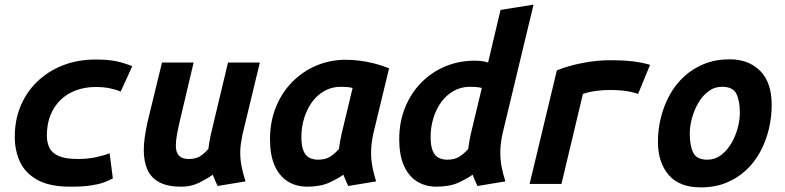

<svg xmlns="http://www.w3.org/2000/svg" viewBox="-20 -797 3400 832"><path d="M285 12Q195 12 142 -17.5Q89 -47 66.5 -96Q44 -145 44 -204Q44 -277 69.5 -338Q95 -399 142 -444Q189 -489 253 -514Q317 -539 394 -539Q453 -539 489 -530.5Q525 -522 553 -510L503 -400Q486 -408 458 -414Q430 -420 394 -420Q349 -420 310.5 -406Q272 -392 243.5 -365Q215 -338 199 -299Q183 -260 183 -209Q183 -180 194 -157Q205 -134 234.5 -121Q264 -108 318 -108Q362 -108 399 -116.5Q436 -125 455 -133L469 -24Q451 -14 428.5 -6Q406 2 372 7Q338 12 285 12Z M766 12Q706 12 670 -7.5Q634 -27 618.5 -62.5Q603 -98 603 -147Q603 -174 607.5 -204Q612 -234 619 -267L682 -526H819L760 -276Q752 -242 747 -214.5Q742 -187 742 -166Q742 -147 748 -134Q754 -121 766.5 -114.5Q779 -108 798 -108Q829 -108 848 -120.5Q867 -133 883 -152Q885 -169 887.5 -183Q890 -197 894 -216L968 -526H1106L1031 -215Q1027 -195 1024 -175.5Q1021 -156 1021 -136Q1021 -103 1027.5 -72.5Q1034 -42 1044 -11L923 9Q919 1 911.5 -16.5Q904 -34 902 -40Q880 -24 844.5 -6Q809 12 766 12Z M1309 12Q1260 11 1224.5 -12.5Q1189 -36 1169.5 -81Q1150 -126 1150 -193Q1150 -269 1175.5 -332.5Q1201 -396 1246.5 -442Q1292 -488 1351.5 -513Q1411 -538 1478 -538Q1508 -538 1539 -534Q1570 -530 1602 -522Q1634 -514 1666 -501L1597 -215Q1593 -195 1590.5 -175.5Q1588 -156 1588 -136Q1588 -103 1594 -72.5Q1600 -42 1610 -11L1489 9Q1485 1 1477.5 -16.5Q1470 -34 1468 -40Q1446 -24 1407.5 -6Q1369 12 1309 12ZM1359 -105Q1391 -105 1412 -119Q1433 -133 1449 -152Q1451 -169 1453.5 -183Q1456 -197 1460 -216L1508 -416Q1495 -419 1482 -420Q1469 -421 1457 -421Q1418 -421 1386 -403Q1354 -385 1332 -354.5Q1310 -324 1298 -285Q1286 -246 1286 -204Q1286 -165 1295 -143.5Q1304 -122 1320.5 -113.5Q1337 -105 1359 -105Z M1869 12Q1820 11 1784.5 -12.5Q1749 -36 1729.5 -81Q1710 -126 1710 -193Q1710 -269 1735.5 -331.5Q1761 -394 1806 -439.5Q1851 -485 1910 -509.5Q1969 -534 2037 -534Q2051 -534 2065.5 -532.5Q2080 -531 2095 -526L2149 -754L2292 -777L2157 -215Q2153 -195 2150.5 -175.5Q2148 -156 2148 -136Q2148 -103 2154 -72.5Q2160 -42 2170 -11L2049 9Q2045 1 2037.5 -16.5Q2030 -34 2028 -40Q2006 -24 1967.5 -6Q1929 12 1869 12ZM1919 -105Q1951 -105 1972 -119Q1993 -133 2009 -152Q2011 -169 2013.5 -183Q2016 -197 2020 -216L2068 -416Q2055 -419 2042 -420Q2029 -421 2017 -421Q1978 -421 1946 -403Q1914 -385 1892 -354.5Q1870 -324 1858 -285Q1846 -246 1846 -204Q1846 -165 1855 -143.5Q1864 -122 1880.5 -113.5Q1897 -105 1919 -105Z M2275 0 2393 -492Q2445 -513 2506.5 -524.5Q2568 -536 2621 -536Q2684 -536 2723.5 -531Q2763 -526 2797 -516L2745 -390Q2731 -395 2713 -399Q2695 -403 2672.5 -405Q2650 -407 2622 -407Q2593 -407 2562.5 -403Q2532 -399 2506 -390L2413 0Z M3017 15Q2923 15 2877 -39.5Q2831 -94 2831 -183Q2831 -236 2844 -288Q2857 -340 2882 -385.5Q2907 -431 2944.5 -465.5Q2982 -500 3031.5 -520Q3081 -540 3142 -540Q3224 -540 3274 -490Q3324 -440 3324 -342Q3324 -289 3311.5 -237Q3299 -185 3274.5 -139.5Q3250 -94 3213 -59.5Q3176 -25 3127 -5Q3078 15 3017 15ZM3045 -105Q3078 -105 3104 -124.5Q3130 -144 3148.5 -175Q3167 -206 3176.5 -241.5Q3186 -277 3186 -308Q3186 -360 3171 -390.5Q3156 -421 3109 -421Q3076 -421 3050 -401.5Q3024 -382 3006 -351Q2988 -320 2978.5 -284.5Q2969 -249 2969 -218Q2969 -166 2984 -135.5Q2999 -105 3045 -105Z"/></svg>

Font: Ubuntu Sans Mono
Style: Italic
Weight: 400
Italic angle: -13.5°
Monospace: yes
Designer: Dalton Maag Ltd
Foundry: Dalton Maag Ltd
Version: Version 1.006